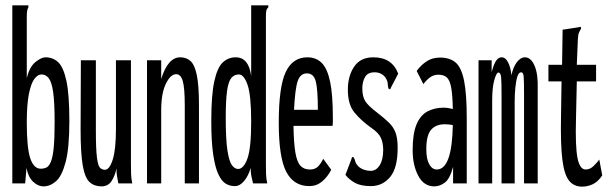

<svg xmlns="http://www.w3.org/2000/svg" viewBox="-20 -685 2290 717"><path d="M142 11Q122 11 103.5 -6.5Q85 -24 79 -58L74 0H26V-665H86V-658Q83 -652 81.5 -645Q80 -638 80 -621V-393Q90 -435 112 -453Q134 -471 150 -471Q178 -471 197.5 -452.5Q217 -434 228 -383Q239 -332 239 -233Q239 -132 225 -79.5Q211 -27 189 -8Q167 11 142 11ZM132 -55Q144 -55 153.5 -59.5Q163 -64 170 -81Q177 -98 180.5 -133Q184 -168 184 -229Q184 -303 178.5 -341Q173 -379 162 -393Q151 -407 135 -407Q121 -407 108.5 -390.5Q96 -374 88 -334.5Q80 -295 80 -227Q80 -133 93 -94Q106 -55 132 -55Z M359 11Q332 11 314.5 -5Q297 -21 289 -67Q281 -113 281 -202L282 -460H338V-198Q338 -128 342 -97Q346 -66 353.5 -58.5Q361 -51 372 -51Q389 -51 401 -89Q413 -127 413 -203V-460H469V-71Q469 -53 469.5 -35.5Q470 -18 474 0H422Q419 -15 417 -27Q415 -39 415 -56Q409 -27 396 -8Q383 11 359 11Z M529 0V-460H582V-390Q607 -471 653 -471Q676 -471 691.5 -457Q707 -443 715 -404.5Q723 -366 723 -291V0H670V-289Q670 -357 662.5 -382.5Q655 -408 638 -408Q617 -408 599.5 -372.5Q582 -337 582 -273V0Z M857 10Q838 10 822.5 0.5Q807 -9 795 -35Q783 -61 776 -109Q769 -157 769 -233Q769 -331 780.5 -382.5Q792 -434 812.5 -452.5Q833 -471 860 -471Q909 -471 918 -401V-665H982V-658Q976 -652 974.5 -645Q973 -638 973 -621V-71Q973 -53 973.5 -35.5Q974 -18 978 0H925Q922 -12 919 -26Q916 -40 916 -58Q908 -29 892 -9.5Q876 10 857 10ZM869 -54Q890 -54 904 -93Q918 -132 918 -231Q918 -329 904.5 -368Q891 -407 872 -407Q855 -407 844 -394Q833 -381 828 -346Q823 -311 823 -244Q823 -163 829.5 -122Q836 -81 846.5 -67.5Q857 -54 869 -54Z M1135 10Q1077 10 1049 -43.5Q1021 -97 1021 -227Q1021 -361 1047 -416Q1073 -471 1128 -471Q1160 -471 1181 -450.5Q1202 -430 1212.5 -381Q1223 -332 1223 -246Q1223 -236 1223 -229.5Q1223 -223 1222 -215H1076Q1077 -151 1083 -115.5Q1089 -80 1102 -66Q1115 -52 1137 -52Q1157 -52 1168 -63.5Q1179 -75 1187 -92L1217 -51Q1203 -24 1182.5 -7Q1162 10 1135 10ZM1078 -275H1167Q1167 -349 1159.5 -380Q1152 -411 1126 -411Q1102 -411 1092 -383Q1082 -355 1078 -275Z M1365 10Q1327 10 1305 -2.5Q1283 -15 1270 -32L1292 -90L1295 -99L1301 -97Q1305 -90 1307 -81.5Q1309 -73 1320 -62Q1330 -54 1341.5 -50.5Q1353 -47 1364 -47Q1385 -47 1398 -68Q1411 -89 1411 -125Q1411 -151 1402.5 -170Q1394 -189 1366 -208Q1328 -235 1303.5 -265Q1279 -295 1279 -350Q1279 -401 1302.5 -436Q1326 -471 1374 -471Q1444 -471 1467 -410L1441 -360L1437 -351L1431 -354Q1428 -362 1428 -372Q1428 -382 1419 -396Q1404 -415 1379 -415Q1353 -415 1343 -397Q1333 -379 1333 -355Q1333 -324 1344.5 -306.5Q1356 -289 1389 -264Q1416 -243 1432.5 -227Q1449 -211 1457 -190Q1465 -169 1465 -133Q1465 -57 1436.5 -23.5Q1408 10 1365 10Z M1602 11Q1563 11 1542 -28.5Q1521 -68 1521 -124Q1521 -186 1535.5 -220.5Q1550 -255 1576.5 -269Q1603 -283 1638 -283Q1651 -283 1671 -278Q1670 -330 1665 -357.5Q1660 -385 1649 -395.5Q1638 -406 1617 -406Q1601 -406 1588 -397.5Q1575 -389 1561 -371L1536 -420Q1553 -443 1574 -456.5Q1595 -470 1623 -470Q1660 -470 1681.5 -451.5Q1703 -433 1713 -384Q1723 -335 1723 -243V0H1672V-62Q1660 -17 1641 -3Q1622 11 1602 11ZM1572 -128Q1572 -91 1583 -71.5Q1594 -52 1611 -52Q1668 -52 1671 -218Q1655 -221 1641 -221Q1608 -221 1590 -200.5Q1572 -180 1572 -128Z M1767 0V-460H1816V-415Q1822 -440 1831 -455.5Q1840 -471 1853 -471Q1868 -471 1877.5 -452Q1887 -433 1890 -404Q1896 -434 1910 -452.5Q1924 -471 1940 -471Q1963 -471 1976.5 -439Q1990 -407 1988 -351V0H1937V-328Q1937 -385 1935.5 -400Q1934 -415 1926 -415Q1917 -415 1912 -399Q1907 -383 1904.5 -358Q1902 -333 1902 -306V0H1853V-322Q1853 -376 1851.5 -395Q1850 -414 1841 -414Q1834 -414 1826 -386.5Q1818 -359 1818 -309V0Z M2154 12Q2123 12 2105 -10.5Q2087 -33 2080 -89.5Q2073 -146 2075 -248L2077 -381H2028V-443H2079L2081 -574L2139 -583L2149 -585L2150 -578Q2145 -570 2142 -563Q2139 -556 2138 -539L2134 -443H2206V-381H2134L2131 -243Q2128 -139 2136.5 -95.5Q2145 -52 2167 -52Q2183 -52 2196 -64.5Q2209 -77 2218 -89L2229 -30Q2213 -6 2193.5 3Q2174 12 2154 12Z"/></svg>

Font: Inconsolata UltraCondensed Medium
Style: Regular
Weight: 500
Width: 1
Monospace: yes
Designer: Raph Levien, Cyreal, Brenton Simpson
Foundry: Raph Levien, Cyreal, Google
Version: Version 3.001; ttfautohint (v1.8.2.53-6de2)